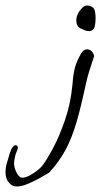

<svg xmlns="http://www.w3.org/2000/svg" viewBox="-196 -431 371 697"><path d="M142 -324Q136 -318 127 -318Q120 -318 112 -321Q104 -324 96 -328Q81 -336 81 -357Q81 -381 103 -403Q111 -411 121 -411Q132 -411 142 -403Q147 -399 149 -388Q151 -377 151 -365Q151 -352 149 -340.5Q147 -329 142 -324ZM144 -222Q134 -191 127.5 -171Q121 -151 115 -123Q98 -43 81.5 13.5Q65 70 42 113Q19 156 -18 196Q-30 203 -51 215Q-72 227 -95 236.5Q-118 246 -136 246Q-147 246 -155 240Q-167 231 -171.5 219Q-176 207 -176 194Q-176 176 -170 157.5Q-164 139 -160 124Q-155 108 -149.5 102Q-144 96 -140 96Q-134 96 -131 103Q-131 110 -136 120.5Q-141 131 -144 151Q-144 153 -144.5 155.5Q-145 158 -145 161Q-145 174 -139 189Q-133 204 -123 212Q-119 214 -115 214Q-103 214 -87.5 205.5Q-72 197 -59 186.5Q-46 176 -43 171Q-27 151 -3.5 107Q20 63 40.5 3Q61 -57 67 -124Q70 -163 76 -185.5Q82 -208 98 -236Q107 -252 120 -252Q132 -252 140 -241Q148 -230 144 -222Z"/></svg>

Font: Ingrid Darling
Style: Regular
Weight: 400
Designer: Robert E. Leuschke
Foundry: Robert E. Leuschke
Version: Version 1.010; ttfautohint (v1.8.3)